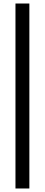

<svg xmlns="http://www.w3.org/2000/svg" viewBox="-20 -826 256 1092"><path d="M68 246V-806H147V246Z"/></svg>

Font: Space Grotesk Frontify
Style: Regular
Weight: 400
Designer: Florian Karsten
Version: Version 2.000